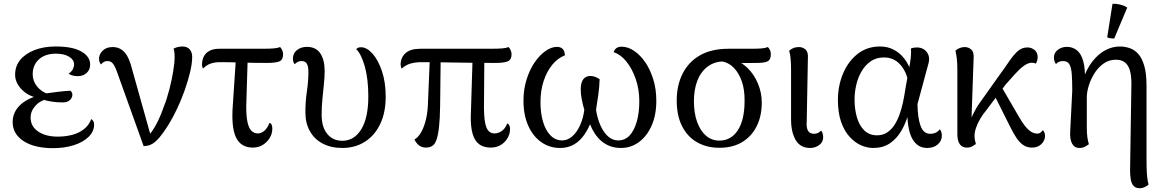

<svg xmlns="http://www.w3.org/2000/svg" viewBox="-20 -769 6154 1016"><path d="M261 15Q162 15 104.5 -22.5Q47 -60 47 -123Q47 -172 82 -208.5Q117 -245 179 -262L184 -250Q129 -260 94.5 -296Q60 -332 60 -374Q60 -419 87 -452Q114 -485 162.5 -504Q211 -523 275 -523Q364 -523 410.5 -496.5Q457 -470 457 -427Q457 -400 438.5 -383Q420 -366 392 -366Q377 -366 364 -369.5Q351 -373 343 -379Q359 -390 365.5 -403Q372 -416 372 -429Q372 -453 345.5 -469Q319 -485 276 -485Q219 -485 186 -455Q153 -425 153 -376Q153 -340 176.5 -311Q200 -282 237 -271V-247Q195 -239 168.5 -210.5Q142 -182 142 -147Q142 -100 182 -73Q222 -46 286 -46Q325 -46 360.5 -55Q396 -64 423 -84.5Q450 -105 463 -139Q471 -134 474.5 -126.5Q478 -119 478 -110Q478 -73 448.5 -44.5Q419 -16 370 -0.5Q321 15 261 15ZM312 -227Q282 -227 255.5 -231Q229 -235 207 -242L218 -274Q252 -279 285 -283Q318 -287 353 -289Q363 -279 363 -268Q363 -252 350 -239.5Q337 -227 312 -227Z M740 4 599 -389Q588 -420 577 -433Q566 -446 549 -446Q537 -446 528.5 -440.5Q520 -435 514 -428Q510 -433 507 -440.5Q504 -448 504 -459Q504 -481 523 -500.5Q542 -520 576 -520Q614 -520 639 -492.5Q664 -465 680 -399L781 -39L756 -45Q770 -54 785.5 -76Q801 -98 817 -131Q833 -164 847 -205Q864 -248 876.5 -297Q889 -346 896.5 -391.5Q904 -437 904 -467Q904 -483 902.5 -494.5Q901 -506 898 -511Q906 -516 918.5 -519.5Q931 -523 945 -523Q971 -523 984 -507.5Q997 -492 997 -468Q997 -434 986 -387.5Q975 -341 957 -290.5Q939 -240 916.5 -192.5Q894 -145 871 -108Q846 -68 825 -43Q804 -18 784.5 -7Q765 4 740 4Z M1318 12Q1255 12 1229 -41.5Q1203 -95 1212 -213L1229 -469H1291L1284 -239Q1281 -173 1287.5 -134Q1294 -95 1308.5 -79Q1323 -63 1344 -63Q1363 -63 1379.5 -77.5Q1396 -92 1406 -119Q1415 -116 1418 -107.5Q1421 -99 1421 -88Q1421 -62 1407.5 -39.5Q1394 -17 1371 -2.5Q1348 12 1318 12ZM1054 -406Q1049 -415 1049 -428Q1049 -451 1058.5 -470Q1068 -489 1088.5 -500Q1109 -511 1141 -511H1366Q1408 -511 1429.5 -513Q1451 -515 1462 -520Q1468 -515 1473 -504Q1478 -493 1478 -482Q1478 -453 1459 -444.5Q1440 -436 1393 -436Q1322 -436 1260.5 -438Q1199 -440 1143 -440Q1116 -440 1094.5 -432.5Q1073 -425 1054 -406Z M1791 14Q1732 14 1688 -9Q1644 -32 1620 -74.5Q1596 -117 1596 -174Q1596 -232 1604 -286Q1612 -340 1612 -389Q1612 -417 1604 -431.5Q1596 -446 1575 -446Q1563 -446 1554.5 -441Q1546 -436 1539 -429Q1530 -442 1530 -458Q1530 -487 1551.5 -504Q1573 -521 1604 -521Q1652 -521 1675 -486.5Q1698 -452 1698 -393Q1698 -362 1694 -324Q1690 -286 1686 -244.5Q1682 -203 1682 -162Q1682 -96 1712 -60Q1742 -24 1791 -24Q1854 -24 1891.5 -84.5Q1929 -145 1929 -259Q1929 -351 1910.5 -417Q1892 -483 1865 -509Q1873 -519 1890 -519Q1921 -519 1951 -485.5Q1981 -452 2001 -393Q2021 -334 2021 -257Q2021 -174 1992 -113Q1963 -52 1911 -19Q1859 14 1791 14Z M2577 12Q2517 12 2492 -33.5Q2467 -79 2472 -177L2481 -469H2543L2541 -201Q2541 -126 2554 -94.5Q2567 -63 2597 -63Q2617 -63 2635.5 -76Q2654 -89 2664 -116Q2672 -113 2675.5 -104.5Q2679 -96 2679 -86Q2679 -62 2666.5 -39.5Q2654 -17 2631 -2.5Q2608 12 2577 12ZM2234 12Q2194 12 2173 -31Q2191 -41 2205.5 -64Q2220 -87 2230.5 -123.5Q2241 -160 2244 -208L2255 -473H2312L2309 -209Q2308 -139 2303 -95.5Q2298 -52 2289.5 -28.5Q2281 -5 2267 3.5Q2253 12 2234 12ZM2106 -406Q2100 -415 2100 -427Q2100 -464 2125.5 -487.5Q2151 -511 2204 -511H2575Q2618 -511 2639 -513Q2660 -515 2671 -520Q2677 -515 2682 -504Q2687 -493 2687 -481Q2687 -454 2668 -445Q2649 -436 2603 -436Q2552 -436 2498.5 -436.5Q2445 -437 2393.5 -438Q2342 -439 2294.5 -439.5Q2247 -440 2209 -440Q2178 -440 2152 -432.5Q2126 -425 2106 -406Z M3269 -522Q3302 -522 3334.5 -500.5Q3367 -479 3393.5 -441Q3420 -403 3436.5 -350.5Q3453 -298 3453 -235Q3453 -161 3428.5 -105Q3404 -49 3361.5 -17.5Q3319 14 3266 14Q3206 14 3163 -22Q3120 -58 3096 -129L3110 -130Q3082 -57 3041 -21.5Q3000 14 2944 14Q2888 14 2844 -17Q2800 -48 2775 -104.5Q2750 -161 2750 -236Q2750 -295 2766 -347Q2782 -399 2808.5 -438Q2835 -477 2866.5 -499Q2898 -521 2927 -521Q2948 -521 2958.5 -509Q2969 -497 2969 -476Q2932 -462 2903 -427Q2874 -392 2857 -341Q2840 -290 2840 -228Q2840 -171 2853.5 -125Q2867 -79 2893 -52.5Q2919 -26 2955 -26Q2983 -26 3007.5 -47Q3032 -68 3049 -105Q3066 -142 3072 -188Q3063 -218 3058 -245.5Q3053 -273 3053 -297Q3053 -332 3066.5 -349.5Q3080 -367 3104 -367Q3117 -367 3129 -362.5Q3141 -358 3153 -350Q3152 -310 3146 -267.5Q3140 -225 3134 -188Q3146 -114 3177.5 -70Q3209 -26 3251 -26Q3288 -26 3312.5 -53Q3337 -80 3350 -127Q3363 -174 3363 -233Q3363 -296 3344 -351Q3325 -406 3294.5 -443.5Q3264 -481 3227 -493Q3237 -522 3269 -522Z M3787 13Q3720 13 3669 -16Q3618 -45 3589.5 -101Q3561 -157 3561 -237Q3561 -318 3592.5 -380Q3624 -442 3684.5 -476.5Q3745 -511 3835 -511H3952Q3992 -511 4012 -513Q4032 -515 4043 -520Q4049 -515 4054 -505Q4059 -495 4059 -482Q4059 -453 4042 -444.5Q4025 -436 3985 -436L3865 -435L3812 -444Q3761 -444 3724.5 -416.5Q3688 -389 3670 -342Q3652 -295 3652 -234Q3652 -169 3669.5 -122Q3687 -75 3717 -50Q3747 -25 3786 -25Q3849 -25 3884.5 -80Q3920 -135 3920 -235Q3921 -293 3905.5 -338Q3890 -383 3862.5 -411Q3835 -439 3796 -445L3858 -452Q3901 -443 3935.5 -409.5Q3970 -376 3990.5 -327.5Q4011 -279 4011 -226Q4011 -156 3984.5 -102Q3958 -48 3908 -17.5Q3858 13 3787 13Z M4267 14Q4215 14 4190.5 -28Q4166 -70 4166 -137V-399Q4166 -436 4163.5 -460Q4161 -484 4156 -501Q4170 -512 4181.5 -516Q4193 -520 4208 -520Q4228 -520 4243 -506.5Q4258 -493 4255 -458L4249 -129Q4246 -94 4255.5 -77.5Q4265 -61 4288 -61Q4299 -61 4308.5 -65.5Q4318 -70 4325 -78Q4331 -72 4333.5 -61.5Q4336 -51 4336 -43Q4336 -17 4315 -1.5Q4294 14 4267 14Z M4601 14Q4568 14 4535.5 -0.5Q4503 -15 4475 -46Q4447 -77 4430.5 -125Q4414 -173 4414 -240Q4414 -315 4441 -379.5Q4468 -444 4518 -483.5Q4568 -523 4637 -523Q4678 -523 4710.5 -505.5Q4743 -488 4766 -458Q4789 -428 4801 -388L4786 -336Q4776 -392 4742.5 -428.5Q4709 -465 4658 -465Q4616 -465 4586.5 -444Q4557 -423 4538 -389.5Q4519 -356 4510.5 -317.5Q4502 -279 4502 -243Q4502 -190 4515 -146.5Q4528 -103 4554.5 -78Q4581 -53 4621 -53Q4651 -53 4673.5 -67.5Q4696 -82 4712 -106Q4728 -130 4739.5 -161.5Q4751 -193 4758.5 -228.5Q4766 -264 4771 -299L4795 -432Q4799 -457 4800.5 -477Q4802 -497 4800 -512Q4806 -515 4814.5 -516.5Q4823 -518 4832 -518Q4855 -518 4871.5 -506Q4888 -494 4894 -474.5Q4900 -455 4892 -429L4835 -218Q4836 -144 4851.5 -102.5Q4867 -61 4902 -61Q4919 -61 4931.5 -67Q4944 -73 4953 -85Q4964 -72 4964 -51Q4964 -24 4942.5 -5Q4921 14 4886 14Q4837 14 4810 -30.5Q4783 -75 4781 -168L4786 -164Q4773 -116 4748.5 -75Q4724 -34 4688 -10Q4652 14 4601 14Z M5096 12Q5071 12 5058.5 -6.5Q5046 -25 5046 -59V-399Q5046 -436 5043 -460Q5040 -484 5036 -501Q5047 -511 5060 -515.5Q5073 -520 5085 -520Q5105 -520 5120 -506.5Q5135 -493 5132 -458L5119 -87L5106 -90Q5111 -128 5129 -164.5Q5147 -201 5164 -224L5269 -372Q5297 -410 5319.5 -443.5Q5342 -477 5364.5 -497.5Q5387 -518 5417 -518Q5438 -518 5454.5 -504.5Q5471 -491 5471 -467Q5471 -459 5468.5 -449Q5466 -439 5461 -432Q5456 -435 5451 -436Q5446 -437 5439 -437Q5420 -437 5397 -420Q5374 -403 5350 -376Q5326 -349 5301 -321L5197 -183Q5180 -163 5166.5 -139.5Q5153 -116 5145 -93Q5137 -70 5137 -51Q5137 -37 5139 -27.5Q5141 -18 5144 -7Q5135 0 5123.5 6Q5112 12 5096 12ZM5441 12Q5414 12 5394 -2Q5374 -16 5358 -40.5Q5342 -65 5326 -97L5230 -289L5266 -333L5376 -144Q5402 -100 5424 -81Q5446 -62 5468 -62Q5480 -62 5487.5 -68.5Q5495 -75 5499 -80Q5502 -77 5506 -69Q5510 -61 5510 -49Q5510 -36 5502.5 -22Q5495 -8 5479.5 2Q5464 12 5441 12Z M6010 227Q5989 227 5978 214Q5967 201 5963.5 180Q5960 159 5960 133L5967 -326Q5967 -369 5959 -396.5Q5951 -424 5933 -438.5Q5915 -453 5885 -453Q5848 -453 5819.5 -432.5Q5791 -412 5771.5 -381Q5752 -350 5741.5 -316Q5731 -282 5731 -254V-95Q5731 -63 5734 -42.5Q5737 -22 5742 -6Q5733 1 5721 7.5Q5709 14 5692 14Q5666 14 5653.5 -8.5Q5641 -31 5643 -71L5654 -289Q5654 -341 5651.5 -376Q5649 -411 5639 -428.5Q5629 -446 5605 -446Q5592 -446 5583 -441.5Q5574 -437 5568 -430Q5563 -436 5560 -445.5Q5557 -455 5557 -464Q5557 -489 5577 -505Q5597 -521 5626 -521Q5655 -521 5677.5 -504Q5700 -487 5712 -446Q5724 -405 5721 -330L5706 -335Q5728 -402 5760 -443Q5792 -484 5829.5 -503.5Q5867 -523 5906 -523Q5932 -523 5957.5 -514.5Q5983 -506 6003 -484Q6023 -462 6035 -421Q6047 -380 6047 -316V64Q6047 88 6047.5 115.5Q6048 143 6050.5 167.5Q6053 192 6058 207Q6053 213 6039.5 220Q6026 227 6010 227ZM5876 -565Q5867 -565 5855.5 -566.5Q5844 -568 5839 -572L5867 -749Q5887 -750 5910 -744Q5933 -738 5945 -729Z"/></svg>

Font: Arima Medium
Style: Regular
Weight: 500
Designer: Joana Correia and Natanael Gama
Foundry: NDISCOVER
Version: Version 1.101;gftools[0.9.23]